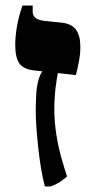

<svg xmlns="http://www.w3.org/2000/svg" viewBox="-20 -667 336 693"><path d="M142 6Q134 -23 128 -60Q122 -97 118 -134.5Q114 -172 111.5 -205.5Q109 -239 109 -260Q109 -288 110.5 -322Q112 -356 120.5 -384Q129 -412 148 -422L195 -434Q189 -407 184.5 -378.5Q180 -350 178 -323.5Q176 -297 176 -274Q176 -231 182.5 -187Q189 -143 200 -103Q211 -63 222 -30Q207 -17 193.5 -8.5Q180 0 162 6ZM254 -396 101 -413Q63 -418 49 -439.5Q35 -461 35 -505Q35 -535 41 -570.5Q47 -606 61 -647H98V-625Q98 -611 107.5 -603Q117 -595 137 -592L204 -585Q239 -581 254.5 -559.5Q270 -538 270 -498Q270 -473 265.5 -448.5Q261 -424 254 -396Z"/></svg>

Font: Noto Serif Hebrew ExtraBold
Style: Regular
Weight: 800
Version: Version 2.003